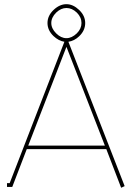

<svg xmlns="http://www.w3.org/2000/svg" viewBox="-20 -886 629 910"><path d="M294.9 -866.2Q326.2 -866.2 355 -838.9Q383.8 -811.5 383.8 -776.9Q383.8 -741.2 355 -713.9Q332.5 -692.4 304.2 -688L570.8 -3.9L554.2 3.9L483.9 -179.2H106.9L38.1 0H13.2V-18.1H25.9L285.2 -688Q257.8 -692.4 233.9 -714.8Q205.1 -742.2 205.1 -776.9Q205.1 -811.5 233.9 -838.9Q262.7 -866.2 294.9 -866.2ZM344.2 -826.2Q321.3 -848.1 294.9 -848.1Q269 -848.1 246.1 -826.2Q223.1 -803.2 223.1 -776.9Q223.1 -751 246.1 -728Q269 -705.1 294.9 -705.1Q320.3 -705.1 344.2 -728Q366.2 -750 366.2 -776.9Q366.2 -804.2 344.2 -826.2ZM294.9 -664.1 113.8 -195.8H477.1Z"/></svg>

Font: Rawengulk
Style: Light
Weight: 300
Version: Version 0.92